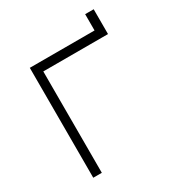

<svg xmlns="http://www.w3.org/2000/svg" viewBox="-157 -749 788 851"><g transform="rotate(-30 237.0 -323.0)"><path d="M404.2 -645.8V-562.5H72.9V0H116.7V-518.8H447.9V-645.8Z"/></g></svg>

Font: Manrope Thin
Style: Regular
Weight: 100
Width: 4
Designer: Michael Sharanda
Foundry: Michael Sharanda
Version: Version 2.000;PS 002.000;hotconv 1.0.88;makeotf.lib2.5.64775